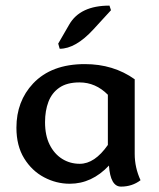

<svg xmlns="http://www.w3.org/2000/svg" viewBox="-20 -654 574 691"><path d="M415.5 17.6Q377.4 17.6 372.1 -58.1Q310.5 7.3 231 7.3Q182.6 7.3 138.7 -15.9Q94.7 -39.1 66.9 -84.2Q39.1 -129.4 39.1 -194.3Q39.1 -289.6 99.1 -353.5Q165 -423.3 285.2 -423.3Q388.2 -423.3 464.8 -368.7V-100.1Q464.8 -50.8 485.8 -5.4Q455.6 17.6 415.5 17.6ZM267.1 -64.5Q320.8 -64.5 368.2 -132.3V-313Q324.2 -357.4 266.1 -357.4Q221.2 -357.4 193.8 -338.6Q166.5 -319.8 154.3 -287.6Q142.1 -255.4 142.1 -214.4Q142.1 -166.5 158.7 -133.3Q175.3 -100.1 203.6 -82.3Q231.9 -64.5 267.1 -64.5ZM194.8 -478.5 189.5 -497.1 229 -565.4Q268.1 -633.8 374 -633.8L379.4 -617.2L315.9 -547.9Q252 -478.5 194.8 -478.5Z"/></svg>

Font: Bainsley
Style: Regular
Weight: 400
Designer: Paul James MIller
Foundry: High-Logic / Made with FontCreator
Version: Version 1.411;March 28, 2021;FontCreator 13.0.0.2683 64-bit